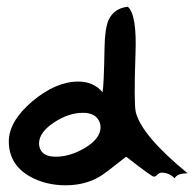

<svg xmlns="http://www.w3.org/2000/svg" viewBox="-20 -640 571 564"><path d="M531.2 -130.9Q500 -130.9 493.2 -116.2Q476.6 -132.8 455.1 -132.8Q448.2 -132.8 442.4 -127Q437.5 -121.1 431.6 -121.1Q425.8 -121.1 350.6 -179.7Q284.2 -127 272.5 -121.1Q229.5 -95.7 172.9 -95.7Q112.3 -95.7 65.4 -123Q5.9 -158.2 5.9 -224.6Q5.9 -283.2 74.2 -341.8Q143.6 -400.4 210 -400.4Q254.9 -400.4 281.2 -369.1Q285.2 -388.7 287.1 -501Q288.1 -555.7 298.8 -581.1Q315.4 -616.2 355.5 -620.1Q382.8 -596.7 377.9 -478.5Q373 -335.9 378.9 -310.5Q396.5 -241.2 531.2 -130.9ZM272.5 -281.2Q261.7 -308.6 223.6 -308.6Q181.6 -308.6 138.7 -280.3Q94.7 -251 94.7 -218.8Q94.7 -207 100.6 -197.3Q112.3 -179.7 143.6 -179.7Q186.5 -179.7 230.5 -206.1Q275.4 -233.4 275.4 -266.6Q275.4 -274.4 272.5 -281.2Z"/></svg>

Font: Lazy Dog
Style: Regular
Weight: 400
Version: July 2001 - Freeware